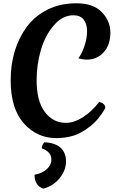

<svg xmlns="http://www.w3.org/2000/svg" viewBox="-20 -826 727 1169"><path d="M584 -205Q621 -197 621 -168Q583 -99 528 -56Q473 -13 424 1Q375 15 323 15Q205 15 125 -75Q45 -165 45 -337Q45 -529 144 -664Q193 -729 269.5 -767.5Q346 -806 446.5 -806Q547 -806 599.5 -752.5Q652 -699 652 -626.5Q652 -554 612 -508.5Q572 -463 508 -463Q486 -463 457 -471Q478 -497 494 -545Q510 -593 510 -636Q510 -679 490 -706Q470 -733 427 -733Q361 -733 308 -672Q255 -611 229 -522Q203 -433 203 -338Q203 -210 253 -144Q303 -78 381 -78Q430 -78 483 -111Q536 -144 584 -205ZM250 40Q318 44 350 74.5Q382 105 382 157Q382 209 344.5 257Q307 305 244 323Q190 303 190 238Q238 229 265.5 203.5Q293 178 293 146Q293 98 234 77Q235 58 250 40Z"/></svg>

Font: Merienda One
Style: Regular
Weight: 400
Designer: Eduardo Rodriguez Tunni
Foundry: Eduardo Rodriguez Tunni
Version: Version 1.001